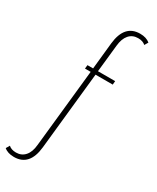

<svg xmlns="http://www.w3.org/2000/svg" viewBox="-327 -950 1061 1300"><g transform="rotate(30 203.0 -300.0)"><path d="M31.5 275.5Q153 275.5 169 120.5L232 -483.5H366.5L369 -512H234.5L257 -724.5Q262.5 -781 289 -811.5Q315.5 -842 359 -842Q396.5 -842 417 -822.5L433.5 -850.5Q404.5 -875 356 -875Q234.5 -875 218 -720L196.5 -512H152.5L149.5 -483.5H194L130 125Q125 181.5 98.2 212Q71.5 242.5 28.5 242.5Q-9 242.5 -29.5 223L-46 251Q-18 275.5 31.5 275.5Z"/></g></svg>

Font: Spartan ExtraLight
Style: Regular
Weight: 200
Designer: Matt Bailey, Mirko Velimirovic
Foundry: Matt Bailey
Version: Version 1.003; ttfautohint (v1.8.3)